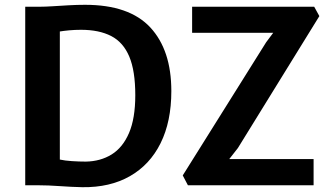

<svg xmlns="http://www.w3.org/2000/svg" viewBox="-20 -771 1374 799"><path d="M85 0V-743Q95.5 -743 106 -743Q116.5 -743 126.8 -743Q137 -743 147 -743Q168.5 -743 199.5 -745Q230.5 -747 265.5 -749Q300.5 -751 334 -751Q518 -751 605.5 -656.8Q693 -562.5 693 -392Q693 -265 648.2 -175Q603.5 -85 520.5 -37.8Q437.5 9.5 322.5 8Q277 7 228.5 3.5Q180 0 140 0Q130.5 0 121.5 0Q112.5 0 103.2 0Q94 0 85 0ZM229 -107Q249.5 -102.5 279.2 -100.5Q309 -98.5 337 -98.5Q398 -99.5 444.5 -128.2Q491 -157 517 -217.8Q543 -278.5 543 -375Q543 -476 518 -535.5Q493 -595 442.8 -621Q392.5 -647 317 -647Q292 -647 268 -644.8Q244 -642.5 229 -640ZM762 0 740.5 -41 1087.5 -595 1117 -634.5H779.5V-743H1287.5L1309 -704L970 -155L934 -109H1285V0Z"/></svg>

Font: Merriweather Sans SemiBold
Style: Regular
Weight: 600
Designer: Eben Sorkin
Foundry: Eben Sorkin
Version: Version 2.001